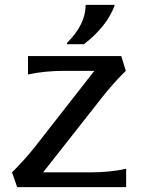

<svg xmlns="http://www.w3.org/2000/svg" viewBox="-20 -767 576 787"><path d="M449.2 -747.1V-742.2Q416 -656.7 324.2 -585.9H254.4V-590.8Q331.1 -667 331.1 -747.1ZM50.3 0 29.3 -60.5Q84 -114.7 127.4 -170.4L366.7 -476.6H241.2Q164.6 -476.6 94.7 -461.9V-537.1H477.1L495.6 -476.6Q444.3 -426.3 397.5 -366.7L156.7 -60.5H350.6Q430.7 -60.5 497.1 -75.2V0Z"/></svg>

Font: Classica
Style: Book
Weight: 400
Version: Version 1.001